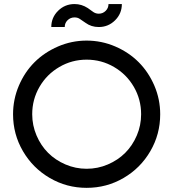

<svg xmlns="http://www.w3.org/2000/svg" viewBox="-20 -904 843 934"><path d="M396 -793 369.6 -811Q358.4 -819.3 342.8 -819.3Q322.8 -819.3 308.8 -805.7Q294.9 -792 294.9 -772.5H229.5Q229.5 -818.8 262.7 -851.6Q295.9 -884.3 342.8 -884.3Q377 -884.3 407.2 -864.7L433.6 -845.7Q445.8 -837.4 460.4 -837.4Q480 -837.4 493.9 -851.1Q507.8 -864.7 507.8 -884.3H572.8Q572.8 -837.9 539.8 -805.2Q506.8 -772.5 460.4 -772.5Q423.8 -772.5 396 -793ZM759.3 -348.1Q759.3 -251 711.4 -168.7Q663.6 -86.4 581.3 -38.3Q499 9.8 401.4 9.8Q304.2 9.8 221.9 -38.3Q139.6 -86.4 91.6 -168.7Q43.5 -251 43.5 -348.1Q43.5 -420.9 71.8 -487.3Q100.1 -553.7 148.2 -601.6Q196.3 -649.4 262.5 -678Q328.6 -706.5 401.4 -706.5Q474.1 -706.5 540.5 -678Q606.9 -649.4 654.8 -601.3Q702.6 -553.2 731 -487.1Q759.3 -420.9 759.3 -348.1ZM666.5 -348.1Q666.5 -420.4 631.1 -481.4Q595.7 -542.5 534.7 -578.1Q473.6 -613.8 401.4 -613.8Q329.6 -613.8 268.6 -578.1Q207.5 -542.5 172.1 -481.4Q136.7 -420.4 136.7 -348.1Q136.7 -294.4 157.7 -245.1Q178.7 -195.8 214.1 -160.4Q249.5 -125 298.6 -104Q347.7 -83 401.4 -83Q455.6 -83 504.6 -104Q553.7 -125 589.1 -160.4Q624.5 -195.8 645.5 -244.9Q666.5 -293.9 666.5 -348.1Z"/></svg>

Font: Basically A Sans Serif Medium
Style: Regular
Weight: 500
Designer: Hyung-Suk Kim
Foundry: Mental Design
Version: 1.000